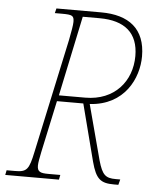

<svg xmlns="http://www.w3.org/2000/svg" viewBox="-69 -760 682 805"><g transform="rotate(5 272.5 -357.0)"><path d="M-17 0H209L213 -20H162C129 -20 116 -25 116 -51C116 -64 120 -82 125 -108L172 -327H283L345 -87C364 -16 384 0 440 0H459L465 -23H446C403 -23 389 -35 372 -94L310 -327C456 -336 511 -453 511 -545C511 -661 441 -714 324 -714H136L131 -694H162C205 -694 212 -690 212 -664C212 -650 207 -623 200 -587L97 -108C81 -31 72 -20 22 -20H-13ZM289 -352H178L249 -689H320C426 -689 483 -641 483 -544C483 -438 412 -352 289 -352Z"/></g></svg>

Font: Noto Serif SemiCondensed Thin
Style: Italic
Weight: 100
Width: 4
Italic angle: -12°
Designer: Monotype Design Team
Foundry: Monotype Imaging Inc.
Version: Version 2.013